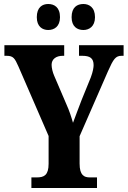

<svg xmlns="http://www.w3.org/2000/svg" viewBox="-20 -940 638 960"><path d="M397 -790C425 -790 455 -807 455 -854C455 -904 425 -920 397 -920C366 -920 338 -904 338 -854C338 -807 366 -790 397 -790ZM221 -790C251 -790 280 -807 280 -854C280 -904 251 -920 221 -920C192 -920 164 -904 164 -854C164 -807 192 -790 221 -790ZM137 0H465V-53H429C401 -53 378 -63 378 -122V-259L520 -584C547 -645 558 -661 588 -661H598V-714H375V-661H391C430 -661 448 -649 448 -614C448 -604 445 -582 434 -553L388 -440C372 -397 356 -357 345 -326C336 -357 328 -383 311 -421L251 -561C243 -579 238 -601 238 -616C238 -644 260 -661 294 -661H301V-714H2V-661H13C47 -661 54 -648 72 -608L223 -260V-121C223 -64 200 -53 165 -53H137Z"/></svg>

Font: Noto Serif Armenian ExtraCondensed ExtraBold
Style: Regular
Weight: 800
Width: 2
Designer: Monotype Design Team
Foundry: Monotype Imaging Inc.
Version: Version 2.008